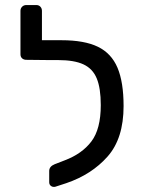

<svg xmlns="http://www.w3.org/2000/svg" viewBox="-20 -730 563 760"><path d="M61 -515.1V-687Q61 -696.8 67.6 -703.4Q74.2 -710 84 -710H124Q133.8 -710 139.9 -703.4Q146 -696.8 146 -687V-570.8H223.1Q314 -570.8 367.4 -544.9Q420.9 -519 445.1 -461.9Q469.2 -404.8 469.2 -310.1Q469.2 -182.1 406 -110.6Q342.8 -39.1 242.2 -4.9L200.2 8.8Q198.2 9.8 192.9 9.8Q186 9.8 180.4 4.9Q174.8 0 174.8 -8.8V-53.2Q174.8 -71.3 196.8 -80.1L235.8 -95.2Q304.7 -121.1 341.8 -170.2Q378.9 -219.2 378.9 -314Q378.9 -380.9 363 -419.4Q347.2 -458 310.5 -475.1Q273.9 -492.2 210 -492.2H179.2H175.8L84 -493.2Q74.2 -493.2 67.6 -499Q61 -504.9 61 -515.1Z"/></svg>

Font: Rubik AZ
Style: Regular
Weight: 400
Designer: Hubert and Fischer
Foundry: Hubert & Fischer
Version: Version 2.000